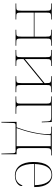

<svg xmlns="http://www.w3.org/2000/svg" viewBox="1005 -1588 792 2843"><g transform="rotate(90 1401.5 -166.0)"><path d="M31 0H268V-10H240C172 -10 166 -14 166 -84V-270H522V-84C522 -14 517 -10 446 -10H420V0H657V-10H623C555 -10 550 -14 550 -84V-452C550 -521 554 -526 623 -526H657V-536H420V-526H450C516 -526 522 -521 522 -452V-280H166V-452C166 -521 171 -526 239 -526H268V-536H31V-526H70C132 -526 138 -521 138 -452V-84C138 -14 134 -10 62 -10H31Z M719 0H956V-10H930C859 -10 854 -14 854 -84V-118L1210 -409V-84C1210 -14 1204 -10 1135 -10H1108V0H1345V-10H1311C1243 -10 1238 -14 1238 -84V-452C1238 -521 1242 -526 1311 -526H1345V-536H1108V-526H1136C1205 -526 1210 -521 1210 -452V-429L854 -138V-452C854 -521 860 -526 925 -526H956V-536H719V-526H755C821 -526 826 -521 826 -452V-84C826 -14 822 -10 750 -10H719Z M1407 0H1665V-10H1615C1547 -10 1542 -14 1542 -84V-526H1715C1762 -526 1775 -519 1777 -473L1781 -388H1791L1786 -536H1407V-526H1442C1506 -526 1514 -517 1514 -452V-84C1514 -14 1509 -10 1438 -10H1407Z M1784 210H1794L1801 29C1802 2 1811 0 1841 0H2217C2231 0 2247 4 2248 31L2254 210H2264V-15H2225C2179 -15 2172 -30 2172 -78V-452C2172 -511 2180 -526 2228 -526H2281V-536H1855V-526H1918C1963 -526 1967 -521 1967 -498C1967 -402 1950 -314 1930 -227C1914 -156 1890 -84 1865 -15H1784ZM1876 -15C1934 -176 1971 -326 1981 -521H2144V-15Z M2580 10C2681 10 2734 -51 2734 -85C2734 -94 2731 -99 2725 -103C2702 -39 2657 0 2581 0C2477 0 2405 -88 2407 -276H2749V-290C2749 -448 2681 -542 2571 -542C2447 -542 2378 -451 2378 -262C2378 -87 2456 10 2580 10ZM2721 -286H2408C2415 -433 2458 -532 2570 -532C2668 -532 2720 -430 2721 -286Z"/></g></svg>

Font: Noto Serif Display Thin
Style: Regular
Weight: 100
Designer: Monotype Design Team
Foundry: Monotype Imaging Inc.
Version: Version 2.009